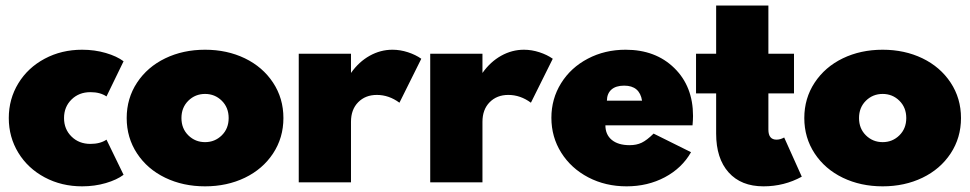

<svg xmlns="http://www.w3.org/2000/svg" viewBox="-20 -660 3512 695"><path d="M277.3 14.5Q202.7 14.5 141.8 -18Q80.9 -50.5 46.4 -107Q11.8 -163.6 11.8 -232.7Q11.8 -301.8 46.4 -358.4Q80.9 -415 141.8 -447.5Q202.7 -480 277.3 -480Q322.7 -480 363 -468.2Q403.2 -456.4 427.3 -438.2L365.5 -310.9Q342.7 -326.4 307.3 -326.4Q265.9 -326.4 238.9 -299.8Q211.8 -273.2 211.8 -232.7Q211.8 -192.3 238.9 -165.7Q265.9 -139.1 307.3 -139.1Q342.7 -139.1 365.5 -154.5L427.3 -27.3Q403.2 -9.1 363 2.7Q322.7 14.5 277.3 14.5Z M476.1 -104.5Q438.6 -161.4 438.6 -232.7Q438.6 -304.1 476.1 -360.9Q513.6 -417.7 578.2 -448.9Q642.7 -480 722.3 -480Q801.8 -480 866.4 -448.9Q930.9 -417.7 968.4 -360.9Q1005.9 -304.1 1005.9 -232.7Q1005.9 -161.4 968.4 -104.5Q930.9 -47.7 866.4 -16.6Q801.8 14.5 722.3 14.5Q642.7 14.5 578.2 -16.6Q513.6 -47.7 476.1 -104.5ZM661.8 -295.5Q636.8 -270.9 636.8 -232.7Q636.8 -194.5 661.8 -170Q686.8 -145.5 722.3 -145.5Q757.7 -145.5 782.7 -170Q807.7 -194.5 807.7 -232.7Q807.7 -270.9 782.7 -295.5Q757.7 -320 722.3 -320Q686.8 -320 661.8 -295.5Z M1061.4 0V-465.5H1250.5V-395.9Q1279.1 -436.4 1318.2 -458.2Q1357.3 -480 1400.5 -480Q1428.6 -480 1456.6 -470.9Q1484.5 -461.8 1505 -447.3L1425.9 -288.2Q1387.7 -316.4 1344.1 -316.4Q1302.7 -316.4 1276.6 -290Q1250.5 -263.6 1250.5 -219.1V0Z M1537.3 0V-465.5H1726.4V-395.9Q1755 -436.4 1794.1 -458.2Q1833.2 -480 1876.4 -480Q1904.5 -480 1932.5 -470.9Q1960.5 -461.8 1980.9 -447.3L1901.8 -288.2Q1863.6 -316.4 1820 -316.4Q1778.6 -316.4 1752.5 -290Q1726.4 -263.6 1726.4 -219.1V0Z M1975.9 -233.6Q1975.9 -302.3 2011.1 -358.9Q2046.4 -415.5 2108 -447.7Q2169.5 -480 2244.5 -480Q2353.2 -480 2420.9 -413.6Q2488.6 -347.3 2488.6 -240.5Q2488.6 -226.8 2486.8 -206.4H2171.4Q2171.4 -172.7 2194.5 -153.6Q2217.7 -134.5 2259.1 -134.5Q2284.1 -134.5 2302.7 -143.4Q2321.4 -152.3 2345.9 -176.4L2481.4 -109.1Q2448.6 -51.4 2386.6 -18.4Q2324.5 14.5 2248.2 14.5Q2171.8 14.5 2109.5 -18Q2047.3 -50.5 2011.6 -107.3Q1975.9 -164.1 1975.9 -233.6ZM2239.5 -350Q2209.5 -350 2193.4 -335.9Q2177.3 -321.8 2176.8 -295.5H2304.1Q2295.5 -350 2239.5 -350Z M2499.5 -465.5H2572.3V-640H2761.4V-465.5H2854.1V-321.8H2761.4V-190.9Q2761.4 -154.5 2790.9 -154.5Q2804.5 -154.5 2818.6 -162.3L2882.3 -20.5Q2818.6 14.5 2743.6 14.5Q2662.7 14.5 2617.5 -35.9Q2572.3 -86.4 2572.3 -176.4V-321.8H2499.5Z M2928.9 -104.5Q2891.4 -161.4 2891.4 -232.7Q2891.4 -304.1 2928.9 -360.9Q2966.4 -417.7 3030.9 -448.9Q3095.5 -480 3175 -480Q3254.5 -480 3319.1 -448.9Q3383.6 -417.7 3421.1 -360.9Q3458.6 -304.1 3458.6 -232.7Q3458.6 -161.4 3421.1 -104.5Q3383.6 -47.7 3319.1 -16.6Q3254.5 14.5 3175 14.5Q3095.5 14.5 3030.9 -16.6Q2966.4 -47.7 2928.9 -104.5ZM3114.5 -295.5Q3089.5 -270.9 3089.5 -232.7Q3089.5 -194.5 3114.5 -170Q3139.5 -145.5 3175 -145.5Q3210.5 -145.5 3235.5 -170Q3260.5 -194.5 3260.5 -232.7Q3260.5 -270.9 3235.5 -295.5Q3210.5 -320 3175 -320Q3139.5 -320 3114.5 -295.5Z"/></svg>

Font: Spartan MB Black
Style: Regular
Weight: 900
Designer: Matt Bailey, Mirko Velimirovic
Foundry: Matt Bailey
Version: Version 1.005